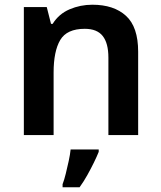

<svg xmlns="http://www.w3.org/2000/svg" viewBox="-20 -572 682 813"><path d="M371 -552Q462 -552 513.5 -505Q565 -458 565 -353V0H439V-328Q439 -389 415 -419.5Q391 -450 339 -450Q263 -450 235 -402.5Q207 -355 207 -265V0H81V-542H178L196 -471H203Q229 -513 274.5 -532.5Q320 -552 371 -552ZM398 71Q390 91 377.5 116.5Q365 142 350 169Q335 196 317 221H245V208Q252 190 258.5 163.5Q265 137 271 109.5Q277 82 279 61H398Z"/></svg>

Font: Noto Sans Tangsa SemiBold
Style: Regular
Weight: 600
Version: Version 1.504